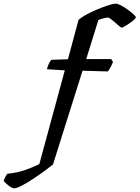

<svg xmlns="http://www.w3.org/2000/svg" viewBox="-189 -820 756 1040"><path d="M-112 200Q-124 200 -143 185Q-162 170 -169 160Q-166 150 -160 138.5Q-154 127 -149 121Q-97 116 -56 102Q-15 88 24 69L162 -439L65 -445Q75 -480 89 -496L179 -499L236 -711Q244 -721 270 -736Q296 -751 329.5 -765.5Q363 -780 393 -790Q423 -800 439 -800Q449 -800 467 -790.5Q485 -781 503.5 -767.5Q522 -754 534.5 -742.5Q547 -731 547 -727Q546 -720 532 -708.5Q518 -697 500.5 -686Q483 -675 472 -670Q467 -670 457 -678.5Q447 -687 435 -697.5Q423 -708 412 -716.5Q401 -725 395 -725Q390 -725 373 -721Q356 -717 344 -712L278 -500H413L423 -485Q419 -473 411 -458Q403 -443 395 -433L258 -437L98 71Q81 85 51.5 106.5Q22 128 -10.5 149.5Q-43 171 -71 185.5Q-99 200 -112 200Z"/></svg>

Font: Texturina 72pt 72pt Regular
Style: Bold Italic
Weight: 700
Italic angle: -11°
Designer: Guillermo Torres Carreño
Foundry: Omnibus-Type
Version: Version 1.002; ttfautohint (v1.8.3)